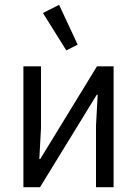

<svg xmlns="http://www.w3.org/2000/svg" viewBox="-20 -776 568 796"><path d="M158 -722 225 -756 302 -591 255 -567ZM77 -501H150V-245L143 -117H147L382 -501H451V0H378V-255L385 -383H381L146 0H77Z"/></svg>

Font: PlemolJP
Style: Regular
Weight: 400
Monospace: yes
Version: v2.0.4; ttfautohint (v1.8.4.7-5d5b-dirty) -l 6 -r 45 -G 200 